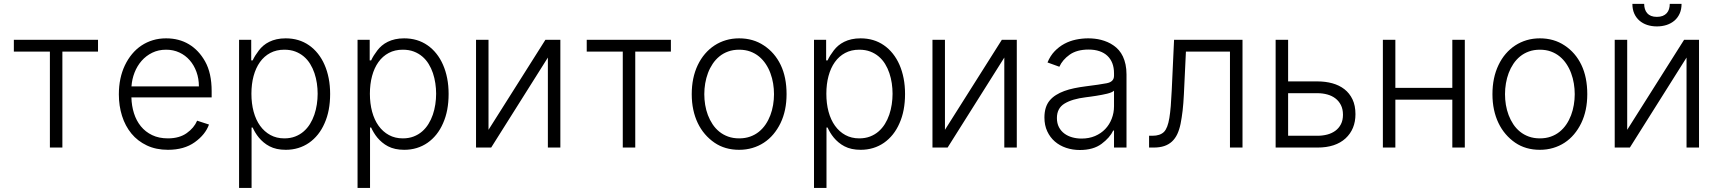

<svg xmlns="http://www.w3.org/2000/svg" viewBox="-20 -747 8705 972"><path d="M476.2 -545.5V-485.8H295.8V0H232.6V-485.8H50.1V-545.5Z M581.7 -269.5Q581.7 -351.9 612.2 -416.2Q627.5 -448.2 648.6 -473.5Q669.7 -498.9 696.2 -516.5Q722.7 -534.1 753.9 -543.5Q785.2 -552.9 820.7 -552.9Q886.4 -552.9 936.4 -522.9Q986.5 -492.9 1018.5 -435.7Q1051.5 -376.8 1051.5 -285.2V-253.9H645.2Q646.3 -211.3 658.2 -173.7Q670.1 -136 693 -107.8Q715.9 -79.5 750.2 -63Q784.4 -46.5 830.3 -46.5Q859.4 -46.5 883.2 -53.3Q907 -60 925.4 -73.2Q962.4 -99.4 978 -136L1038 -116.5Q1019.5 -65.3 965.9 -27Q912.3 11.4 830.3 11.4Q769.9 11.4 723.4 -10.7Q676.8 -32.7 645.4 -70.8Q614 -109 597.8 -160.2Q581.7 -211.3 581.7 -269.5ZM645.6 -309.7H986.9Q986.9 -349.1 974.6 -383Q962.4 -416.9 940.5 -441.9Q918.7 -467 888.1 -481.2Q857.6 -495.4 820.7 -495.4Q782 -495.4 750.7 -480.1Q719.5 -464.8 696.9 -439.1Q674.4 -413.4 661.2 -379.8Q648.1 -346.2 645.6 -309.7Z M1190.3 204.5V-545.5H1251.8V-441.4H1259.2Q1264.9 -453.8 1272.7 -466.3Q1280.5 -478.7 1290.5 -491.8Q1300.1 -504.6 1313.2 -515.8Q1326.3 -527 1343.2 -535.3Q1360.1 -543.7 1380.7 -548.3Q1401.3 -552.9 1426.1 -552.9Q1494 -552.9 1544.4 -517.8Q1569.6 -500.4 1589.5 -475.3Q1609.4 -450.3 1623 -419Q1636.7 -387.8 1644 -350.7Q1651.3 -313.6 1651.3 -271.3Q1651.3 -185.7 1623.2 -123.2Q1609.4 -91.3 1589.5 -66.4Q1569.6 -41.5 1544.6 -24.1Q1519.5 -6.7 1489.9 2.3Q1460.2 11.4 1426.8 11.4Q1378.2 11.4 1344.5 -6.4Q1328.1 -14.9 1314.6 -26.3Q1301.1 -37.6 1290.7 -50.2Q1280.2 -62.9 1272.4 -76Q1264.6 -89.1 1259.2 -101.2H1253.6V204.5ZM1252.8 -272.4Q1252.8 -223 1264 -181.6Q1275.2 -140.3 1296.7 -110.3Q1318.2 -80.3 1349.1 -63.4Q1380 -46.5 1419.4 -46.5Q1449.9 -46.5 1474.3 -55.9Q1498.6 -65.3 1517.2 -81.5Q1535.9 -97.7 1549.4 -119.5Q1562.9 -141.3 1571.4 -166.4Q1579.9 -191.4 1584 -218.6Q1588.1 -245.7 1588.1 -272.4Q1588.1 -298.7 1584.2 -325.3Q1580.3 -351.9 1571.9 -376.8Q1563.6 -401.6 1550.2 -423.3Q1536.9 -445 1518.1 -460.9Q1499.3 -476.9 1474.8 -486.2Q1450.3 -495.4 1419.4 -495.4Q1379.3 -495.4 1348.2 -478.9Q1317.1 -462.4 1296 -432.7Q1274.9 -403.1 1263.8 -362.2Q1252.8 -321.4 1252.8 -272.4Z M1790.1 204.5V-545.5H1851.6V-441.4H1859Q1864.7 -453.8 1872.5 -466.3Q1880.3 -478.7 1890.3 -491.8Q1899.9 -504.6 1913 -515.8Q1926.1 -527 1943 -535.3Q1959.9 -543.7 1980.5 -548.3Q2001.1 -552.9 2025.9 -552.9Q2093.8 -552.9 2144.2 -517.8Q2169.4 -500.4 2189.3 -475.3Q2209.2 -450.3 2222.8 -419Q2236.5 -387.8 2243.8 -350.7Q2251.1 -313.6 2251.1 -271.3Q2251.1 -185.7 2223 -123.2Q2209.2 -91.3 2189.3 -66.4Q2169.4 -41.5 2144.4 -24.1Q2119.3 -6.7 2089.7 2.3Q2060 11.4 2026.6 11.4Q1978 11.4 1944.2 -6.4Q1927.9 -14.9 1914.4 -26.3Q1900.9 -37.6 1890.4 -50.2Q1880 -62.9 1872.2 -76Q1864.3 -89.1 1859 -101.2H1853.3V204.5ZM1852.6 -272.4Q1852.6 -223 1863.8 -181.6Q1875 -140.3 1896.5 -110.3Q1918 -80.3 1948.9 -63.4Q1979.8 -46.5 2019.2 -46.5Q2049.7 -46.5 2074 -55.9Q2098.4 -65.3 2117 -81.5Q2135.7 -97.7 2149.1 -119.5Q2162.6 -141.3 2171.2 -166.4Q2179.7 -191.4 2183.8 -218.6Q2187.9 -245.7 2187.9 -272.4Q2187.9 -298.7 2183.9 -325.3Q2180 -351.9 2171.7 -376.8Q2163.4 -401.6 2150 -423.3Q2136.7 -445 2117.9 -460.9Q2099.1 -476.9 2074.6 -486.2Q2050.1 -495.4 2019.2 -495.4Q1979 -495.4 1948 -478.9Q1916.9 -462.4 1895.8 -432.7Q1874.6 -403.1 1863.6 -362.2Q1852.6 -321.4 1852.6 -272.4Z M2453.1 -545.5V-89.8L2741.1 -545.5H2816.8V0H2753.6V-455.6L2466.6 0H2389.9V-545.5Z M3376.4 -545.5V-485.8H3196V0H3132.8V-485.8H2950.3V-545.5Z M3481.9 -270.2Q3481.9 -353.7 3512.4 -417.6Q3527.7 -449.6 3549.2 -474.6Q3570.7 -499.6 3597.3 -517Q3623.9 -534.4 3655.4 -543.7Q3686.8 -552.9 3721.9 -552.9Q3793 -552.9 3846.9 -517Q3902.3 -480.5 3932.2 -418.3Q3962 -356.2 3962 -270.2Q3962 -187.1 3931.5 -123.9Q3916.2 -92.3 3894.9 -67.1Q3873.6 -41.9 3846.9 -24.5Q3820.3 -7.1 3788.9 2.1Q3757.5 11.4 3721.9 11.4Q3649.9 11.4 3597.3 -24.5Q3570.3 -43 3548.8 -68Q3527.3 -93 3512.4 -124.1Q3497.5 -155.2 3489.7 -191.9Q3481.9 -228.7 3481.9 -270.2ZM3545.5 -270.2Q3545.5 -243.3 3549.9 -216.3Q3554.3 -189.3 3563.7 -164.4Q3573.2 -139.6 3587.4 -118.1Q3601.6 -96.6 3621.3 -80.6Q3641 -64.6 3666 -55.6Q3691.1 -46.5 3721.9 -46.5Q3752.5 -46.5 3777.5 -55.4Q3802.6 -64.3 3822.1 -80.1Q3841.6 -95.9 3856 -117.2Q3870.4 -138.5 3879.8 -163.4Q3889.2 -188.2 3893.8 -215.6Q3898.4 -242.9 3898.4 -270.2Q3898.4 -297.2 3894 -324.2Q3889.6 -351.2 3880.3 -376.2Q3871.1 -401.3 3856.7 -422.9Q3842.3 -444.6 3822.8 -460.8Q3803.3 -476.9 3778.1 -486.2Q3752.8 -495.4 3721.9 -495.4Q3691.4 -495.4 3666.4 -486.3Q3641.3 -477.3 3621.8 -461.3Q3602.3 -445.3 3587.9 -423.8Q3573.5 -402.3 3564.1 -377.3Q3554.7 -352.3 3550.1 -324.9Q3545.5 -297.6 3545.5 -270.2Z M4100.9 204.5V-545.5H4162.3V-441.4H4169.7Q4175.4 -453.8 4183.2 -466.3Q4191.1 -478.7 4201 -491.8Q4210.6 -504.6 4223.7 -515.8Q4236.9 -527 4253.7 -535.3Q4270.6 -543.7 4291.2 -548.3Q4311.8 -552.9 4336.6 -552.9Q4404.5 -552.9 4454.9 -517.8Q4480.1 -500.4 4500 -475.3Q4519.9 -450.3 4533.6 -419Q4547.2 -387.8 4554.5 -350.7Q4561.8 -313.6 4561.8 -271.3Q4561.8 -185.7 4533.7 -123.2Q4519.9 -91.3 4500 -66.4Q4480.1 -41.5 4455.1 -24.1Q4430 -6.7 4400.4 2.3Q4370.7 11.4 4337.4 11.4Q4288.7 11.4 4255 -6.4Q4238.6 -14.9 4225.1 -26.3Q4211.6 -37.6 4201.2 -50.2Q4190.7 -62.9 4182.9 -76Q4175.1 -89.1 4169.7 -101.2H4164.1V204.5ZM4163.4 -272.4Q4163.4 -223 4174.5 -181.6Q4185.7 -140.3 4207.2 -110.3Q4228.7 -80.3 4259.6 -63.4Q4290.5 -46.5 4329.9 -46.5Q4360.4 -46.5 4384.8 -55.9Q4409.1 -65.3 4427.7 -81.5Q4446.4 -97.7 4459.9 -119.5Q4473.4 -141.3 4481.9 -166.4Q4490.4 -191.4 4494.5 -218.6Q4498.6 -245.7 4498.6 -272.4Q4498.6 -298.7 4494.7 -325.3Q4490.8 -351.9 4482.4 -376.8Q4474.1 -401.6 4460.8 -423.3Q4447.4 -445 4428.6 -460.9Q4409.8 -476.9 4385.3 -486.2Q4360.8 -495.4 4329.9 -495.4Q4289.8 -495.4 4258.7 -478.9Q4227.6 -462.4 4206.5 -432.7Q4185.4 -403.1 4174.4 -362.2Q4163.4 -321.4 4163.4 -272.4Z M4763.8 -545.5V-89.8L5051.8 -545.5H5127.5V0H5064.3V-455.6L4777.3 0H4700.6V-545.5Z M5294 -238.3Q5307.5 -254.3 5326.2 -266Q5344.8 -277.7 5367.9 -286.2Q5391 -294.7 5418.5 -300.4Q5446 -306.1 5476.9 -310Q5511.4 -314.3 5537.8 -318.2Q5564.3 -322.1 5582.7 -325.6Q5619.7 -332.7 5619.7 -363.3V-376.1Q5619.7 -404.5 5611.2 -426.7Q5602.6 -448.9 5586.3 -464.3Q5570 -479.8 5546 -487.9Q5522 -496.1 5491.1 -496.1Q5431.8 -496.1 5395.2 -470.2Q5358.7 -444.2 5343 -409.1L5283 -430.8Q5296.9 -464.5 5319.2 -487.7Q5341.6 -511 5369 -525.6Q5396.3 -540.1 5427.2 -546.5Q5458.1 -552.9 5489.3 -552.9Q5505 -552.9 5521.5 -551.1Q5538 -549.4 5554.5 -545.1Q5571 -540.8 5587 -533.9Q5603 -527 5617.5 -516.7Q5632.1 -506.7 5644.2 -492.9Q5656.2 -479 5664.8 -460.9Q5673.3 -442.8 5678.1 -420.3Q5682.9 -397.7 5682.9 -370.4V0H5619.7V-86.3H5615.8Q5598.7 -50.1 5556.8 -18.8Q5514.9 12.4 5446.7 12.4Q5409.8 12.4 5377.1 1.4Q5344.5 -9.6 5320.1 -30.7Q5295.8 -51.8 5281.6 -82.4Q5267.4 -112.9 5267.4 -152.3Q5267.4 -206.3 5294 -238.3ZM5330.6 -149.5Q5330.6 -122.9 5340.9 -103.2Q5351.2 -83.5 5368.6 -70.7Q5386 -57.9 5408.4 -51.7Q5430.8 -45.5 5455.3 -45.5Q5493.3 -45.5 5523.6 -58.4Q5554 -71.4 5575.3 -93.8Q5596.6 -116.1 5608.1 -146Q5619.7 -175.8 5619.7 -209.2V-288Q5610.8 -279.1 5584.9 -272.7Q5572.1 -269.5 5557.9 -266.9Q5543.7 -264.2 5529.3 -261.9Q5514.9 -259.6 5501.6 -257.8Q5488.3 -256 5476.9 -254.6Q5407.7 -246.1 5369.3 -222.7Q5330.6 -199.2 5330.6 -149.5Z M5814.3 -59.7Q5853 -59.7 5872.9 -79.5Q5882.5 -89.5 5889 -106.7Q5895.6 -123.9 5899.9 -149.7Q5904.1 -175.4 5907 -210.2Q5909.8 -245 5911.9 -290.1L5923.7 -545.5H6270.2V0H6206.7V-485.8H5983.7L5973.4 -268.8Q5971.2 -223 5967 -186.8Q5962.7 -150.6 5956.7 -120.4Q5950.6 -90.6 5940 -68Q5929.3 -45.5 5913 -30.4Q5896.7 -15.3 5873.8 -7.6Q5850.9 0 5820 0H5797.2V-59.7Z M6437.9 -545.5H6501.1V-334.9H6649.9Q6690 -334.9 6725 -325.3Q6759.9 -315.7 6786 -295.5Q6812.1 -275.2 6827.1 -243.8Q6842 -212.4 6842 -169Q6842 -93 6791.9 -46.5Q6741.1 0 6649.9 0H6437.9ZM6501.1 -59.7H6649.9Q6675.4 -59.7 6698.7 -65.7Q6721.9 -71.7 6739.9 -84.7Q6757.8 -97.7 6768.3 -117.9Q6778.8 -138.1 6778.8 -166.2Q6778.8 -194.6 6768.3 -215.2Q6757.8 -235.8 6740.2 -249.1Q6722.7 -262.4 6699.2 -268.8Q6675.8 -275.2 6649.9 -275.2H6501.1Z M7044 -545.5V-302.2H7332.4V-545.5H7395.6V0H7332.4V-242.5H7044V0H6980.8V-545.5Z M7535.5 -270.2Q7535.5 -353.7 7566.1 -417.6Q7581.3 -449.6 7602.8 -474.6Q7624.3 -499.6 7650.9 -517Q7677.6 -534.4 7709 -543.7Q7740.4 -552.9 7775.6 -552.9Q7846.6 -552.9 7900.6 -517Q7956 -480.5 7985.8 -418.3Q8015.6 -356.2 8015.6 -270.2Q8015.6 -187.1 7985.1 -123.9Q7969.8 -92.3 7948.5 -67.1Q7927.2 -41.9 7900.6 -24.5Q7873.9 -7.1 7842.5 2.1Q7811.1 11.4 7775.6 11.4Q7703.5 11.4 7650.9 -24.5Q7623.9 -43 7602.5 -68Q7581 -93 7566.1 -124.1Q7551.1 -155.2 7543.3 -191.9Q7535.5 -228.7 7535.5 -270.2ZM7599.1 -270.2Q7599.1 -243.3 7603.5 -216.3Q7608 -189.3 7617.4 -164.4Q7626.8 -139.6 7641 -118.1Q7655.2 -96.6 7674.9 -80.6Q7694.6 -64.6 7719.6 -55.6Q7744.7 -46.5 7775.6 -46.5Q7806.1 -46.5 7831.1 -55.4Q7856.2 -64.3 7875.7 -80.1Q7895.2 -95.9 7909.6 -117.2Q7924 -138.5 7933.4 -163.4Q7942.8 -188.2 7947.4 -215.6Q7952.1 -242.9 7952.1 -270.2Q7952.1 -297.2 7947.6 -324.2Q7943.2 -351.2 7933.9 -376.2Q7924.7 -401.3 7910.3 -422.9Q7896 -444.6 7876.4 -460.8Q7856.9 -476.9 7831.7 -486.2Q7806.5 -495.4 7775.6 -495.4Q7745 -495.4 7720 -486.3Q7695 -477.3 7675.4 -461.3Q7655.9 -445.3 7641.5 -423.8Q7627.1 -402.3 7617.7 -377.3Q7608.3 -352.3 7603.7 -324.9Q7599.1 -297.6 7599.1 -270.2Z M8154.5 0V-545.5H8217.7V-89.8L8505.7 -545.5H8581.3V0H8518.1V-455.6L8231.2 0ZM8303.6 -727.3Q8303.6 -713.4 8307.4 -701.3Q8311.1 -689.3 8318.7 -680.4Q8326.3 -671.5 8338.6 -666.5Q8350.9 -661.6 8367.9 -661.6Q8384.9 -661.6 8397.4 -666.5Q8409.8 -671.5 8417.8 -680.4Q8425.8 -689.3 8429.5 -701.3Q8433.2 -713.4 8433.2 -727.3H8492.9Q8492.9 -699.6 8483.3 -678.3Q8473.7 -657 8456.9 -642.6Q8440 -628.2 8417.3 -620.7Q8394.5 -613.3 8367.9 -613.3Q8341.6 -613.3 8318.9 -620.7Q8296.2 -628.2 8279.5 -642.8Q8262.8 -657.3 8253.4 -678.4Q8244 -699.6 8244 -727.3Z"/></svg>

Font: Inter P Light
Style: Regular
Weight: 300
Designer: Rasmus Andersson
Foundry: rsms
Version: Version 3.018;git-588b23468